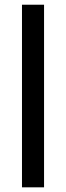

<svg xmlns="http://www.w3.org/2000/svg" viewBox="-20 -802 284 822"><path d="M74.1 0V-781.8H168.6V0Z"/></svg>

Font: Spartan MB SemBd
Style: Regular
Weight: 600
Designer: Matt Bailey, Mirko Velimirovic
Foundry: Matt Bailey
Version: Version 1.005